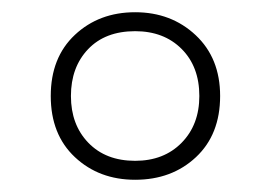

<svg xmlns="http://www.w3.org/2000/svg" viewBox="-20 -744 443 314"><path d="M201 -450Q142 -450 102.5 -487Q63 -524 63 -587Q63 -650 102.5 -687Q142 -724 201 -724Q260 -724 300 -686.5Q340 -649 340 -587Q340 -524 300.5 -487Q261 -450 201 -450ZM201 -481Q248 -481 277 -510.5Q306 -540 306 -587Q306 -635 277 -664Q248 -693 201 -693Q152 -693 124 -663.5Q96 -634 96 -587Q96 -540 124.5 -510.5Q153 -481 201 -481Z"/></svg>

Font: Noto Sans Arabic UI SmCn XLt
Style: Regular
Weight: 200
Width: 4
Designer: Monotype Design Team, Nadine Chahine and Nizar Qandah
Foundry: Monotype Imaging Inc.
Version: Version 2.010; ttfautohint (v1.8.4.7-5d5b)